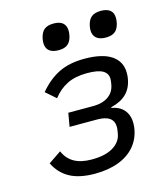

<svg xmlns="http://www.w3.org/2000/svg" viewBox="-114 -847 828 948"><g transform="rotate(-15 300.0 -373.0)"><path d="M51 -95.5 116 -139.5Q133 -99.5 167.8 -79.8Q202.5 -60 257 -60Q327.5 -60 367 -84.5Q406.5 -109 413.5 -148L416 -163Q418 -172.5 418 -183Q418 -244 334 -244H192.5L204.5 -313H331Q379.5 -313 409.2 -333.8Q439 -354.5 445.5 -392L447.5 -404Q449 -412.5 449 -420.5Q449 -449 424.2 -463.5Q399.5 -478 343 -478Q283.5 -478 241.8 -457.2Q200 -436.5 169.5 -396.5L118 -441.5Q164.5 -497 218.8 -523.5Q273 -550 349.5 -550Q441.5 -550 488 -518.2Q534.5 -486.5 534.5 -428Q534.5 -411.5 532 -399Q524 -352.5 495.8 -324.8Q467.5 -297 420 -285.5L413.5 -281.5Q456.5 -274.5 479 -248.2Q501.5 -222 501.5 -180.5Q501.5 -164 499 -151Q490 -100 458.5 -63.5Q427 -27 375 -7.5Q323 12 254.5 12Q175 12 125.8 -15.2Q76.5 -42.5 51 -95.5ZM174.5 -678Q174.5 -687 177 -700.5Q183.5 -731 200.2 -744.2Q217 -757.5 248 -757.5Q279.5 -757.5 295.2 -743.5Q311 -729.5 311 -703Q311 -694 308.5 -680Q302.5 -650.5 286 -637Q269.5 -623.5 239 -623.5Q207.5 -623.5 191 -637.2Q174.5 -651 174.5 -678ZM415.5 -678.5Q415.5 -687 418 -700.5Q424.5 -731 441.5 -744.2Q458.5 -757.5 490 -757.5Q520 -757.5 536.5 -744.2Q553 -731 553 -703.5Q553 -694 550.5 -680Q544.5 -650.5 527.8 -637Q511 -623.5 480.5 -623.5Q448.5 -623.5 432 -637.8Q415.5 -652 415.5 -678.5Z"/></g></svg>

Font: JuliaMono Italic
Style: Regular
Weight: 400
Italic angle: -9°
Monospace: yes
Designer: cormullion
Foundry: corm
Version: Version 0.049; ttfautohint (v1.8.4)